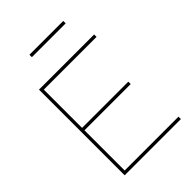

<svg xmlns="http://www.w3.org/2000/svg" viewBox="-254 -1010 1125 1125"><g transform="rotate(-45 308.5 -447.0)"><path d="M565 -20V0H99V-710H556V-690H119V-373H502V-353H119V-20ZM204 -874V-894H484V-874Z"/></g></svg>

Font: Raleway Thin
Style: Regular
Weight: 100
Designer: Matt McInerney, Pablo Impallari, Rodrigo Fuenzalida
Foundry: Matt McInerney, Pablo Impallari, Rodrigo Fuenzalida
Version: Version 4.026